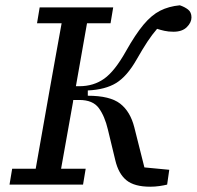

<svg xmlns="http://www.w3.org/2000/svg" viewBox="-20 -698 744 726"><path d="M416 -92 388 -208Q376 -259 353.5 -289.5Q331 -320 280 -320H257L256 -312Q245 -249 233.5 -186Q222 -123 211 -60H304L294 0H16L26 -60H115L168 -360Q179 -423 190.5 -485.5Q202 -548 213 -610H120L130 -670H408L398 -610H309L267 -372H280Q334 -372 374 -400.5Q414 -429 456 -504Q492 -568 522.5 -604.5Q553 -641 585.5 -657.5Q618 -674 660 -678Q678 -672 691 -662Q704 -652 704 -632Q704 -613 686.5 -595.5Q669 -578 636 -578Q617 -578 601.5 -581.5Q586 -585 574 -589Q555 -567 537.5 -540.5Q520 -514 496 -472Q460 -409 419 -384Q378 -359 312 -356V-336Q396 -336 434.5 -306Q473 -276 488 -216L526 -65L620 -56L612 0Q600 3 583 5.5Q566 8 548 8Q488 8 458 -16.5Q428 -41 416 -92Z"/></svg>

Font: Source Serif 4 Caption
Style: Italic
Weight: 400
Italic angle: -12°
Designer: Frank Grießhammer
Foundry: Adobe Systems Incorporated
Version: Version 4.004;hotconv 1.0.117;makeotfexe 2.5.65602